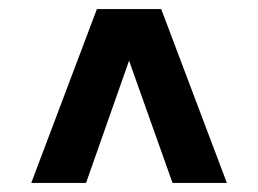

<svg xmlns="http://www.w3.org/2000/svg" viewBox="-20 -524 570 424"><path d="M361 -120 265 -390 170 -120H49L194 -504H336L481 -120Z"/></svg>

Font: Changa SemiBold
Style: Regular
Weight: 600
Designer: Eduardo Rodriguez Tunni
Foundry: Eduardo Rodriguez Tunni
Version: Version 2.002; ttfautohint (v1.5) -l 8 -r 50 -G 150 -x 14 -H